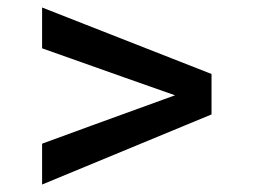

<svg xmlns="http://www.w3.org/2000/svg" viewBox="-20 -490 686 519"><path d="M93.8 -101.6Q183.6 -134.8 453.1 -232.4Q363.3 -263.7 93.8 -359.4Q93.8 -386.7 93.8 -469.7Q209 -424.8 551.8 -290Q551.8 -262.7 551.8 -180.7Q437.5 -133.8 93.8 8.8Q93.8 -18.6 93.8 -101.6Z"/></svg>

Font: Alata=Ham
Style: Regular
Weight: 400
Designer: Spyros Zevelakis, Eben Sorkin
Version: Version 1.004